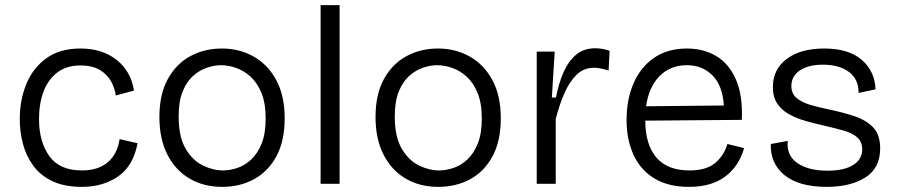

<svg xmlns="http://www.w3.org/2000/svg" viewBox="-20 -716 3497 748"><path d="M299 12Q231 12 184.5 -10Q138 -32 110 -70Q82 -108 69.5 -155Q57 -202 57 -252Q57 -326 82.5 -388.5Q108 -451 160.5 -489Q213 -527 293 -527Q378 -527 434 -483Q490 -439 502 -363L431 -344Q428 -370 413.5 -397.5Q399 -425 369.5 -443Q340 -461 293 -461Q239 -461 203 -433.5Q167 -406 149.5 -359Q132 -312 132 -252Q132 -164 172 -108Q212 -52 299 -52Q362 -52 399.5 -83.5Q437 -115 446 -174L516 -158Q499 -69 440 -28.5Q381 12 299 12Z M846 12Q773 12 718 -20.5Q663 -53 632 -114Q601 -175 601 -260Q601 -349 634 -408.5Q667 -468 722 -497.5Q777 -527 844 -527Q913 -527 968.5 -495.5Q1024 -464 1056.5 -403.5Q1089 -343 1089 -255Q1089 -167 1057 -107.5Q1025 -48 970 -18Q915 12 846 12ZM849 -52Q875 -52 904 -61.5Q933 -71 958 -94Q983 -117 999 -156Q1015 -195 1015 -254Q1015 -314 998.5 -354Q982 -394 956 -417.5Q930 -441 899.5 -451.5Q869 -462 841 -462Q816 -462 787 -452.5Q758 -443 733 -421Q708 -399 692 -360.5Q676 -322 676 -262Q676 -183 703 -137Q730 -91 770 -71.5Q810 -52 849 -52Z M1229 0V-696H1303V0Z M1688 12Q1615 12 1560 -20.5Q1505 -53 1474 -114Q1443 -175 1443 -260Q1443 -349 1476 -408.5Q1509 -468 1564 -497.5Q1619 -527 1686 -527Q1755 -527 1810.5 -495.5Q1866 -464 1898.5 -403.5Q1931 -343 1931 -255Q1931 -167 1899 -107.5Q1867 -48 1812 -18Q1757 12 1688 12ZM1691 -52Q1717 -52 1746 -61.5Q1775 -71 1800 -94Q1825 -117 1841 -156Q1857 -195 1857 -254Q1857 -314 1840.5 -354Q1824 -394 1798 -417.5Q1772 -441 1741.5 -451.5Q1711 -462 1683 -462Q1658 -462 1629 -452.5Q1600 -443 1575 -421Q1550 -399 1534 -360.5Q1518 -322 1518 -262Q1518 -183 1545 -137Q1572 -91 1612 -71.5Q1652 -52 1691 -52Z M2071 0V-515H2141L2130 -336H2146Q2156 -390 2175 -433.5Q2194 -477 2224 -502.5Q2254 -528 2299 -528Q2310 -528 2324 -526Q2338 -524 2355 -518L2351 -441Q2336 -446 2321.5 -449Q2307 -452 2294 -452Q2254 -452 2226 -424.5Q2198 -397 2178.5 -352Q2159 -307 2145 -253V0Z M2664 12Q2584 12 2530 -20.5Q2476 -53 2448.5 -112Q2421 -171 2421 -249Q2421 -329 2448.5 -392Q2476 -455 2528.5 -491Q2581 -527 2656 -527Q2721 -527 2770.5 -497.5Q2820 -468 2847 -406.5Q2874 -345 2870 -249L2494 -246Q2494 -153 2537 -102.5Q2580 -52 2666 -52Q2731 -52 2765.5 -80.5Q2800 -109 2814 -155L2879 -139Q2858 -67 2804.5 -27.5Q2751 12 2664 12ZM2656 -462Q2592 -462 2550 -420Q2508 -378 2497 -302L2800 -305Q2795 -383 2755.5 -422.5Q2716 -462 2656 -462Z M3201 12Q3092 12 3036 -34Q2980 -80 2983 -155L3049 -167Q3043 -111 3086 -81Q3129 -51 3204 -51Q3268 -51 3303.5 -73Q3339 -95 3339 -134Q3339 -164 3319.5 -181Q3300 -198 3266 -207.5Q3232 -217 3189 -227Q3153 -235 3118 -245Q3083 -255 3054 -271Q3025 -287 3008 -312.5Q2991 -338 2991 -377Q2991 -446 3045 -486.5Q3099 -527 3191 -527Q3286 -527 3337 -483Q3388 -439 3391 -368L3325 -354Q3325 -408 3287 -436Q3249 -464 3186 -464Q3129 -464 3096 -441.5Q3063 -419 3063 -381Q3063 -352 3082.5 -335Q3102 -318 3135 -308Q3168 -298 3208 -290Q3261 -279 3307 -264Q3353 -249 3381 -220.5Q3409 -192 3409 -138Q3409 -61 3351 -24.5Q3293 12 3201 12Z"/></svg>

Font: Bricolage Grotesque 10pt Light
Style: Regular
Weight: 300
Designer: Mathieu Triay
Foundry: Atelier Triay
Version: Version 1.000; ttfautohint (v1.8.4.7-5d5b);gftools[0.9.32]